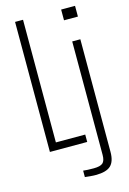

<svg xmlns="http://www.w3.org/2000/svg" viewBox="-146 -869 768 1141"><g transform="rotate(-15 238.0 -298.5)"><path d="M67.5 0V-800H116.5V-45.5H297V0ZM351 -734V-800H436.5V-734ZM296 203Q283.5 203 263.2 201.5Q243 200 229.5 198V158.5Q242 160 258.2 160.8Q274.5 161.5 294 161.5Q334.5 161.5 350 147.8Q365.5 134 365.5 98V-600H415.5V93Q415.5 151.5 388.2 177.2Q361 203 296 203Z"/></g></svg>

Font: Big Shoulders Text ExtraLight
Style: Regular
Weight: 250
Version: Version 2.002